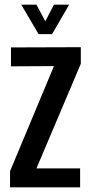

<svg xmlns="http://www.w3.org/2000/svg" viewBox="-20 -802 389 822"><path d="M23 0V-69L211 -519L27 -518V-599L326 -600V-529L136 -81H323V0ZM71 -782H136L174 -711L211 -782H276L203 -656H145Z"/></svg>

Font: Big Shoulders Display
Style: Bold
Weight: 700
Designer: Patric King
Foundry: XO Type Co
Version: Version 1.000; ttfautohint (v1.8.2)